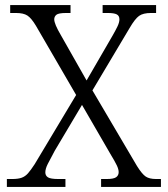

<svg xmlns="http://www.w3.org/2000/svg" viewBox="-20 -734 659 754"><path d="M7 0V-31H28Q51 -31 65 -36Q79 -41 90 -53.5Q101 -66 116 -89L279 -361L121 -633Q103 -663 87.5 -673Q72 -683 43 -683H20V-714H257V-683H240Q210 -683 201.5 -676Q193 -669 193 -658Q193 -640 219 -596L320 -418L422 -594Q433 -613 441 -629.5Q449 -646 449 -658Q449 -672 438.5 -677.5Q428 -683 403 -683H383V-714H593V-683H573Q542 -683 526 -671.5Q510 -660 489 -624L343 -379L518 -82Q538 -50 552.5 -40.5Q567 -31 593 -31H612V0H377V-31H399Q426 -31 436 -38Q446 -45 446 -58Q446 -69 439 -84Q432 -99 412 -132L302 -322L195 -142Q177 -109 167.5 -90Q158 -71 158 -57Q158 -44 168.5 -37.5Q179 -31 209 -31H237V0Z"/></svg>

Font: Noto Serif Hentaigana Light
Style: Regular
Weight: 300
Designer: Kazuhiro Yamada
Foundry: nipponia
Version: Version 1.000; ttfautohint (v1.8.4.7-5d5b)